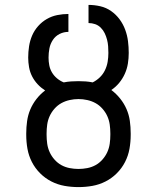

<svg xmlns="http://www.w3.org/2000/svg" viewBox="-20 -755 640 783"><path d="M300 8Q271 8 243 3Q215 -2 189.5 -15Q164 -28 143.5 -48.5Q123 -69 110 -94.5Q97 -120 92 -148Q87 -176 87 -205V-211Q87 -236 90.5 -261Q94 -286 103.5 -308.5Q113 -331 128.5 -351Q144 -371 164 -386Q147 -397 133.5 -411.5Q120 -426 111 -443.5Q102 -461 98.5 -481Q95 -501 95 -520Q95 -543 98.5 -566Q102 -589 111 -610Q120 -631 135.5 -648.5Q151 -666 171 -677.5Q191 -689 213.5 -693.5Q236 -698 259 -698V-625Q240 -625 223 -616.5Q206 -608 195.5 -592Q185 -576 181.5 -557.5Q178 -539 178 -520Q178 -504 181 -488.5Q184 -473 192 -459.5Q200 -446 212.5 -435.5Q225 -425 240 -419Q255 -422 270 -423Q285 -424 300 -424Q315 -424 329 -423Q343 -422 358 -419Q374 -427 387 -439.5Q400 -452 408 -468.5Q416 -485 419 -503Q422 -521 422 -539Q422 -553 421 -566.5Q420 -580 416.5 -593.5Q413 -607 407 -619.5Q401 -632 391 -642Q381 -652 368 -656.5Q355 -661 341 -661V-735Q365 -735 389 -729.5Q413 -724 433 -710Q453 -696 467.5 -676.5Q482 -657 490.5 -634Q499 -611 502 -587Q505 -563 505 -539Q505 -517 501.5 -495.5Q498 -474 489 -454Q480 -434 466 -417Q452 -400 434 -388Q454 -373 470 -353Q486 -333 496 -310Q506 -287 509.5 -262Q513 -237 513 -211V-205Q513 -176 508 -148Q503 -120 490 -94.5Q477 -69 456.5 -48.5Q436 -28 410.5 -15Q385 -2 357 3Q329 8 300 8ZM300 -66Q318 -66 336 -69.5Q354 -73 369.5 -81.5Q385 -90 397.5 -104Q410 -118 417.5 -134.5Q425 -151 427.5 -169Q430 -187 430 -205V-211Q430 -229 427.5 -247Q425 -265 417.5 -281.5Q410 -298 397.5 -312Q385 -326 369.5 -334.5Q354 -343 336 -347Q318 -351 300 -351Q282 -351 264 -347Q246 -343 230.5 -334.5Q215 -326 202.5 -312Q190 -298 182.5 -281.5Q175 -265 172.5 -247Q170 -229 170 -211V-205Q170 -187 172.5 -169Q175 -151 182.5 -134.5Q190 -118 202.5 -104Q215 -90 230.5 -81.5Q246 -73 264 -69.5Q282 -66 300 -66Z"/></svg>

Font: Iosevka Etoile
Style: Regular
Weight: 400
Designer: Belleve Invis
Foundry: Belleve Invis
Version: Version 33.2.4